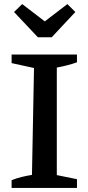

<svg xmlns="http://www.w3.org/2000/svg" viewBox="-20 -923 432 943"><path d="M37 0V-38Q62 -48 87 -54Q112 -60 137 -64L147 -589L37 -613V-655H358V-617Q336 -609 310.5 -602.5Q285 -596 259 -591V-63L358 -43V0ZM166 -740 49 -864 89 -903 200 -818 311 -903 350 -864 234 -740Z"/></svg>

Font: Piazzolla 24pt SemiBold
Style: Regular
Weight: 600
Designer: Juan Pablo del Peral
Foundry: Huerta Tipografica
Version: Version 2.005